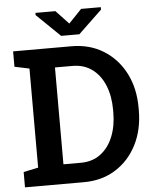

<svg xmlns="http://www.w3.org/2000/svg" viewBox="-60 -950 808 1000"><g transform="rotate(-5 344.5 -450.0)"><path d="M29.8 0V-80.1L106.9 -96.2V-614.3L29.8 -630.4V-710.9H335Q429.7 -710.9 502 -666Q574.2 -621.1 614.7 -542.5Q655.3 -463.9 655.3 -361.8V-348.6Q655.3 -247.6 615.5 -168.9Q575.7 -90.3 504.2 -45.2Q432.6 0 337.4 0ZM239.7 -102.1H330.6Q391.1 -102.1 433.8 -134Q476.6 -166 499.3 -221.9Q522 -277.8 522 -348.6V-362.8Q522 -434.1 499.3 -489.7Q476.6 -545.4 433.8 -576.9Q391.1 -608.4 330.6 -608.4H239.7ZM504.9 -900.4V-887.7L381.3 -769.5H286.1L163.1 -888.7V-900.4H267.6L334 -829.6L401.9 -900.4Z"/></g></svg>

Font: Roboto Slab SemiBold
Style: Regular
Weight: 600
Designer: Google
Version: Version 2.001; ttfautohint (v1.8.3)